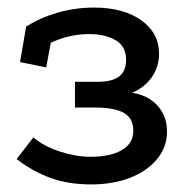

<svg xmlns="http://www.w3.org/2000/svg" viewBox="-20 -470 491 507"><path d="M221 17Q160 17 112.5 -0.5Q65 -18 24 -50L68 -107Q97 -83 139 -69.5Q181 -56 219 -56Q271 -56 301.5 -73.5Q332 -91 332 -125Q332 -158 307 -172Q282 -186 231 -186H178V-254H238Q276 -254 294.5 -268Q313 -282 313 -312Q313 -348 285 -364Q257 -380 216 -380Q163 -380 114 -357L102 -292L33 -306L49 -400Q88 -424 133.5 -437Q179 -450 228 -450Q306 -450 353 -416.5Q400 -383 400 -328Q400 -294 381 -266.5Q362 -239 329 -225Q370 -219 395.5 -191.5Q421 -164 421 -122Q421 -81 394 -49Q367 -17 322 0Q277 17 221 17Z"/></svg>

Font: Podkova Medium
Style: Regular
Weight: 500
Designer: Ilya Yudin
Foundry: Cyreal (www.cyreal.org)
Version: Version 2.103